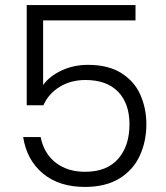

<svg xmlns="http://www.w3.org/2000/svg" viewBox="-20 -738 657 761"><path d="M71.8 -194.8H141.1Q154.3 -128.9 201.2 -93Q248 -57.1 316.9 -57.1Q403.8 -57.1 448.5 -108.6Q493.2 -160.2 493.2 -245.1Q493.2 -328.1 448 -374.5Q402.8 -420.9 318.8 -420.9Q260.7 -420.9 216.8 -394Q172.9 -367.2 151.9 -320.8H85.9V-717.8H517.1V-657.2H150.9V-400.9Q175.8 -436 223.9 -458.5Q272 -481 328.1 -481Q410.2 -481 462.2 -447.5Q514.2 -414.1 537.1 -360.6Q560.1 -307.1 560.1 -246.1Q560.1 -176.3 533.4 -119.6Q506.8 -63 452.4 -30Q397.9 2.9 316.9 2.9Q213.9 2.9 149.9 -50.5Q85.9 -104 71.8 -194.8Z"/></svg>

Font: Poppins Light
Style: Regular
Weight: 300
Designer: Ninad Kale (Devanagari), Jonny Pinhorn (Latin)
Foundry: Indian Type Foundry
Version: 4.004